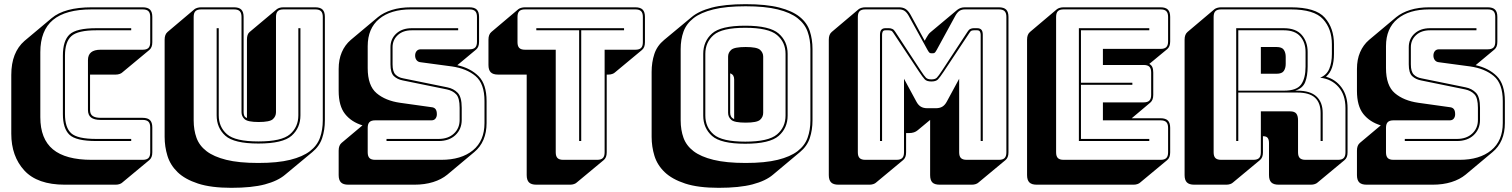

<svg xmlns="http://www.w3.org/2000/svg" viewBox="-20 -765 7238 919"><path d="M534 119H290Q159 119 96.5 51Q34 -17 34 -125V-406Q34 -461 50 -501.5Q66 -542 97 -569L227 -678Q258 -704 306 -717Q354 -730 419 -730H663Q687 -730 698 -719Q709 -708 709 -684V-563Q709 -550 705.5 -541Q702 -532 695 -526L565 -418Q561 -414 552.5 -411Q544 -408 534 -408H411V-239Q411 -218 424 -209.5Q437 -201 462 -201H663Q687 -201 698 -190Q709 -179 709 -155V-36Q709 -23 705.5 -14Q702 -5 695 1L565 109Q561 113 552.5 116Q544 119 534 119ZM663 0Q682 0 690.5 -8.5Q699 -17 699 -36V-155Q699 -174 690.5 -182.5Q682 -191 663 -191H462Q431 -191 416 -202.5Q401 -214 401 -239V-477Q401 -502 416 -514.5Q431 -527 462 -527H663Q682 -527 690.5 -535.5Q699 -544 699 -563V-684Q699 -703 690.5 -711.5Q682 -720 663 -720H419Q294 -720 233.5 -669.5Q173 -619 173 -515V-204Q173 -100 233.5 -50Q294 0 419 0ZM608 -100V-90H441Q344 -90 312.5 -120Q281 -150 281 -219V-499Q281 -570 313 -600Q345 -630 441 -630H608V-620H441Q353 -620 322 -592.5Q291 -565 291 -499V-219Q291 -154 321 -127Q351 -100 441 -100Z M1087 134Q990 134 927.5 113.5Q865 93 830 59Q795 25 781.5 -19Q768 -63 768 -110V-575Q768 -588 771.5 -597Q775 -606 782 -612L911 -721Q916 -725 924.5 -727.5Q933 -730 943 -730H1100Q1124 -730 1135 -719Q1146 -708 1146 -684V-228Q1146 -219 1149 -211.5Q1152 -204 1162 -200V-575Q1162 -588 1165 -597Q1168 -606 1174 -611L1175 -612L1305 -721Q1310 -725 1318 -727.5Q1326 -730 1337 -730H1489Q1513 -730 1524 -719Q1535 -708 1535 -684V-189Q1535 -143 1522 -104Q1509 -65 1475 -37L1345 71Q1310 101 1248 117.5Q1186 134 1087 134ZM1525 -189V-684Q1525 -703 1516.5 -711.5Q1508 -720 1489 -720H1337Q1318 -720 1309.5 -711.5Q1301 -703 1301 -684V-228Q1301 -208 1286 -194.5Q1271 -181 1218 -181Q1166 -181 1151 -194.5Q1136 -208 1136 -228V-684Q1136 -703 1127.5 -711.5Q1119 -720 1100 -720H943Q924 -720 915.5 -711.5Q907 -703 907 -684V-189Q907 -143 920.5 -105.5Q934 -68 968.5 -41.5Q1003 -15 1063 0Q1123 15 1216 15Q1309 15 1369 0Q1429 -15 1463.5 -41.5Q1498 -68 1511.5 -105.5Q1525 -143 1525 -189ZM1017 -630H1027V-213Q1027 -157 1066.5 -122.5Q1106 -88 1217 -88Q1328 -88 1368 -122.5Q1408 -157 1408 -213V-630H1418V-213Q1418 -153 1376 -115.5Q1334 -78 1217 -78Q1100 -78 1058.5 -115.5Q1017 -153 1017 -213Z M1647 119Q1623 119 1612 108Q1601 97 1601 73V-44Q1601 -57 1604.5 -66Q1608 -75 1615 -81L1715 -165Q1662 -181 1631.5 -219.5Q1601 -258 1601 -330V-435Q1601 -480 1616 -515Q1631 -550 1659 -574L1789 -683Q1816 -705 1856 -717.5Q1896 -730 1947 -730H2227Q2251 -730 2262 -719Q2273 -708 2273 -684V-565Q2273 -552 2269.5 -543Q2266 -534 2259 -528L2169 -453Q2232 -439 2270.5 -400.5Q2309 -362 2309 -281V-176Q2309 -131 2294 -96Q2279 -61 2250 -37L2121 71Q2093 94 2053 106.5Q2013 119 1963 119ZM2092 0Q2188 0 2243.5 -45.5Q2299 -91 2299 -176V-281Q2299 -365 2256 -401Q2213 -437 2143 -447L1994 -467Q1981 -468 1974 -477Q1967 -486 1967 -499Q1967 -512 1974 -520.5Q1981 -529 1994 -529H2227Q2246 -529 2254.5 -537.5Q2263 -546 2263 -565V-684Q2263 -703 2254.5 -711.5Q2246 -720 2227 -720H1947Q1850 -720 1795 -674.5Q1740 -629 1740 -544V-439Q1740 -355 1782.5 -319Q1825 -283 1895 -273L2045 -252Q2058 -251 2064.5 -243Q2071 -235 2071 -218Q2071 -206 2064.5 -197.5Q2058 -189 2045 -189H1776Q1757 -189 1748.5 -180.5Q1740 -172 1740 -153V-36Q1740 -17 1748.5 -8.5Q1757 0 1776 0ZM2173 -630V-620H1951Q1909 -620 1884 -597Q1859 -574 1859 -539V-457Q1859 -422 1873 -408Q1887 -394 1910 -390L2121 -347Q2151 -341 2170.5 -321Q2190 -301 2190 -249V-191Q2190 -147 2160 -118.5Q2130 -90 2079 -90H1830V-100H2079Q2125 -100 2152.5 -125.5Q2180 -151 2180 -191V-249Q2180 -296 2163.5 -313.5Q2147 -331 2119 -337L1908 -380Q1882 -385 1865.5 -400.5Q1849 -416 1849 -457V-539Q1849 -579 1877 -604.5Q1905 -630 1951 -630Z M2709 119H2547Q2523 119 2512 108Q2501 97 2501 73V-408H2364Q2340 -408 2329 -419Q2318 -430 2318 -454V-575Q2318 -588 2321.5 -597Q2325 -606 2332 -612L2461 -721Q2466 -725 2474.5 -727.5Q2483 -730 2493 -730H3021Q3045 -730 3056 -719Q3067 -708 3067 -684V-563Q3067 -550 3063.5 -541Q3060 -532 3053 -526L2923 -418Q2919 -414 2910.5 -411Q2902 -408 2892 -408H2884V-36Q2884 -23 2880.5 -14Q2877 -5 2870 1L2740 109Q2736 113 2727.5 116Q2719 119 2709 119ZM2838 0Q2857 0 2865.5 -8.5Q2874 -17 2874 -36V-527H3021Q3040 -527 3048.5 -535.5Q3057 -544 3057 -563V-684Q3057 -703 3048.5 -711.5Q3040 -720 3021 -720H2493Q2474 -720 2465.5 -711.5Q2457 -703 2457 -684V-563Q2457 -544 2465.5 -535.5Q2474 -527 2493 -527H2640V-36Q2640 -17 2648.5 -8.5Q2657 0 2676 0ZM2752 -90V-620H2547V-630H2967V-620H2762V-90Z M3680 71Q3645 101 3582 117.5Q3519 134 3420 134Q3322 134 3259.5 113.5Q3197 93 3161.5 59Q3126 25 3112.5 -19Q3099 -63 3099 -110V-421Q3099 -467 3112 -506.5Q3125 -546 3159 -574L3289 -682Q3324 -712 3386.5 -728.5Q3449 -745 3549 -745Q3647 -745 3709.5 -729Q3772 -713 3807.5 -684.5Q3843 -656 3856 -616.5Q3869 -577 3869 -530V-189Q3869 -143 3856 -104Q3843 -65 3809 -37ZM3859 -189V-530Q3859 -576 3845.5 -613.5Q3832 -651 3797.5 -678Q3763 -705 3702.5 -720Q3642 -735 3549 -735Q3456 -735 3395 -720Q3334 -705 3299.5 -678Q3265 -651 3251.5 -613.5Q3238 -576 3238 -530V-189Q3238 -143 3251.5 -105.5Q3265 -68 3299.5 -41.5Q3334 -15 3395 0Q3456 15 3549 15Q3642 15 3702.5 0Q3763 -15 3797.5 -41.5Q3832 -68 3845.5 -105.5Q3859 -143 3859 -189ZM3750 -212Q3750 -152 3707 -114.5Q3664 -77 3547 -77Q3430 -77 3388 -114.5Q3346 -152 3346 -212V-507Q3346 -567 3388 -604.5Q3430 -642 3547 -642Q3664 -642 3707 -604.5Q3750 -567 3750 -507ZM3356 -212Q3356 -156 3396 -121.5Q3436 -87 3547 -87Q3658 -87 3699 -121.5Q3740 -156 3740 -212V-507Q3740 -563 3699 -597.5Q3658 -632 3547 -632Q3436 -632 3396 -597.5Q3356 -563 3356 -507ZM3465 -225V-494Q3465 -513 3480 -526.5Q3495 -540 3549 -540Q3603 -540 3618 -526.5Q3633 -513 3633 -494V-225Q3633 -205 3618 -191.5Q3603 -178 3549 -178Q3495 -178 3480 -191.5Q3465 -205 3465 -225ZM3475 -225Q3475 -215 3479 -207.5Q3483 -200 3494 -195V-385Q3494 -395 3490 -402.5Q3486 -410 3475 -414Z M4438 -385Q4456 -385 4464 -393Q4472 -401 4489 -427L4611 -613Q4617 -623 4624.5 -626.5Q4632 -630 4640 -630H4657Q4671 -630 4677.5 -622.5Q4684 -615 4684 -599V-90H4674V-599Q4674 -607 4670.5 -613.5Q4667 -620 4657 -620H4642Q4635 -620 4630 -618Q4625 -616 4619 -606L4497 -422Q4479 -395 4469.5 -385Q4460 -375 4438 -375Q4416 -375 4406.5 -385Q4397 -395 4379 -422L4257 -606Q4251 -616 4245.5 -618Q4240 -620 4233 -620H4218Q4208 -620 4205 -613.5Q4202 -607 4202 -599V-90H4192V-599Q4192 -615 4198.5 -622.5Q4205 -630 4218 -630H4235Q4243 -630 4251 -626.5Q4259 -623 4265 -613L4387 -427Q4404 -401 4412 -393Q4420 -385 4438 -385ZM4271 0Q4290 0 4298.5 -8.5Q4307 -17 4307 -36V-388L4366 -279Q4375 -262 4387.5 -254.5Q4400 -247 4419 -247H4459Q4478 -247 4490.5 -254.5Q4503 -262 4512 -279L4571 -388V-36Q4571 -17 4579.5 -8.5Q4588 0 4607 0H4761Q4780 0 4788.5 -8.5Q4797 -17 4797 -36V-684Q4797 -703 4788.5 -711.5Q4780 -720 4761 -720H4599Q4583 -720 4572.5 -713Q4562 -706 4553 -690L4464 -527Q4459 -518 4455.5 -514Q4452 -510 4446 -510H4437Q4431 -510 4427.5 -514Q4424 -518 4419 -527L4329 -690Q4320 -706 4309.5 -713Q4299 -720 4283 -720H4122Q4103 -720 4094.5 -711.5Q4086 -703 4086 -684V-36Q4086 -17 4094.5 -8.5Q4103 0 4122 0ZM4303 1 4173 109Q4169 113 4160.5 116Q4152 119 4142 119H3993Q3969 119 3958 108Q3947 97 3947 73V-575Q3947 -588 3950.5 -597Q3954 -606 3961 -612L4090 -721Q4095 -725 4103.5 -727.5Q4112 -730 4122 -730H4283Q4302 -730 4314.5 -722Q4327 -714 4338 -695L4406 -570L4415 -586Q4419 -593 4423.5 -599.5Q4428 -606 4433 -610L4562 -718Q4570 -724 4578.5 -727Q4587 -730 4599 -730H4761Q4785 -730 4796 -719Q4807 -708 4807 -684V-36Q4807 -23 4803.5 -14Q4800 -5 4793 1L4663 109Q4659 113 4650.5 116Q4642 119 4632 119H4478Q4453 119 4442.5 108Q4432 97 4432 73V-191L4373 -142Q4365 -135 4354.5 -131.5Q4344 -128 4330 -128H4317V-36Q4317 -23 4313.5 -14Q4310 -5 4303 1Z M5406 119H4942Q4918 119 4907 108Q4896 97 4896 73V-575Q4896 -588 4899.5 -597Q4903 -606 4910 -612L5039 -721Q5044 -725 5052.5 -727.5Q5061 -730 5071 -730H5535Q5559 -730 5570 -719Q5581 -708 5581 -684V-567Q5581 -554 5577.5 -545Q5574 -536 5567 -530L5481 -459Q5491 -454 5495.5 -444Q5500 -434 5500 -418V-311Q5500 -298 5496.5 -289Q5493 -280 5486 -274L5397 -199H5535Q5559 -199 5570 -188Q5581 -177 5581 -153V-36Q5581 -23 5577.5 -14Q5574 -5 5567 1L5437 109Q5433 113 5424.5 116Q5416 119 5406 119ZM5535 0Q5554 0 5562.5 -8.5Q5571 -17 5571 -36V-153Q5571 -172 5562.5 -180.5Q5554 -189 5535 -189H5259V-275H5454Q5473 -275 5481.5 -283.5Q5490 -292 5490 -311V-418Q5490 -437 5481.5 -445.5Q5473 -454 5454 -454H5259V-531H5535Q5554 -531 5562.5 -539.5Q5571 -548 5571 -567V-684Q5571 -703 5562.5 -711.5Q5554 -720 5535 -720H5071Q5052 -720 5043.5 -711.5Q5035 -703 5035 -684V-36Q5035 -17 5043.5 -8.5Q5052 0 5071 0ZM5481 -100V-90H5144V-630H5481V-620H5154V-369H5400V-359H5154V-100Z M6125 -620H5907V-331H6125Q6187 -331 6208 -361Q6229 -391 6229 -446V-516Q6229 -562 6203.5 -591Q6178 -620 6125 -620ZM6015 -540H6090Q6116 -540 6125 -526.5Q6134 -513 6134 -493V-459Q6134 -439 6125 -425.5Q6116 -412 6090 -412H6015ZM5907 -90H5897V-630H6125Q6183 -630 6211 -597.5Q6239 -565 6239 -516V-447Q6239 -401 6227 -371.5Q6215 -342 6179 -331H6190Q6251 -331 6281 -303.5Q6311 -276 6311 -224V-90H6301V-224Q6301 -273 6274 -297.5Q6247 -322 6190 -322H5907ZM5979 0Q5998 0 6006.5 -8.5Q6015 -17 6015 -36V-232H6155Q6176 -232 6184.5 -221.5Q6193 -211 6193 -189V-36Q6193 -17 6201.5 -8.5Q6210 0 6229 0H6384Q6403 0 6411.5 -8.5Q6420 -17 6420 -36V-248Q6420 -311 6386.5 -349Q6353 -387 6299 -393Q6330 -406 6342.5 -435.5Q6355 -465 6355 -507V-553Q6355 -627 6312.5 -673.5Q6270 -720 6158 -720H5825Q5806 -720 5797.5 -711.5Q5789 -703 5789 -684V-36Q5789 -17 5797.5 -8.5Q5806 0 5825 0ZM6011 1 5881 109Q5877 113 5868.5 116Q5860 119 5850 119H5696Q5672 119 5661 108Q5650 97 5650 73V-575Q5650 -588 5653.5 -597Q5657 -606 5664 -612L5793 -721Q5798 -725 5806.5 -727.5Q5815 -730 5825 -730H6158Q6277 -730 6321 -680.5Q6365 -631 6365 -553V-507Q6365 -470 6356 -442.5Q6347 -415 6327 -398H6326Q6373 -385 6401.5 -346Q6430 -307 6430 -248V-36Q6430 -23 6426.5 -14Q6423 -5 6416 1L6286 109Q6282 113 6273.5 116Q6265 119 6255 119H6100Q6076 119 6065 108Q6054 97 6054 73V-80Q6054 -96 6048 -104.5Q6042 -113 6026 -113H6025V-36Q6025 -23 6021.5 -14Q6018 -5 6011 1Z M6521 119Q6497 119 6486 108Q6475 97 6475 73V-44Q6475 -57 6478.5 -66Q6482 -75 6489 -81L6589 -165Q6536 -181 6505.5 -219.5Q6475 -258 6475 -330V-435Q6475 -480 6490 -515Q6505 -550 6533 -574L6663 -683Q6690 -705 6730 -717.5Q6770 -730 6821 -730H7101Q7125 -730 7136 -719Q7147 -708 7147 -684V-565Q7147 -552 7143.5 -543Q7140 -534 7133 -528L7043 -453Q7106 -439 7144.5 -400.5Q7183 -362 7183 -281V-176Q7183 -131 7168 -96Q7153 -61 7124 -37L6995 71Q6967 94 6927 106.5Q6887 119 6837 119ZM6966 0Q7062 0 7117.5 -45.5Q7173 -91 7173 -176V-281Q7173 -365 7130 -401Q7087 -437 7017 -447L6868 -467Q6855 -468 6848 -477Q6841 -486 6841 -499Q6841 -512 6848 -520.5Q6855 -529 6868 -529H7101Q7120 -529 7128.5 -537.5Q7137 -546 7137 -565V-684Q7137 -703 7128.5 -711.5Q7120 -720 7101 -720H6821Q6724 -720 6669 -674.5Q6614 -629 6614 -544V-439Q6614 -355 6656.5 -319Q6699 -283 6769 -273L6919 -252Q6932 -251 6938.5 -243Q6945 -235 6945 -218Q6945 -206 6938.5 -197.5Q6932 -189 6919 -189H6650Q6631 -189 6622.5 -180.5Q6614 -172 6614 -153V-36Q6614 -17 6622.5 -8.5Q6631 0 6650 0ZM7047 -630V-620H6825Q6783 -620 6758 -597Q6733 -574 6733 -539V-457Q6733 -422 6747 -408Q6761 -394 6784 -390L6995 -347Q7025 -341 7044.5 -321Q7064 -301 7064 -249V-191Q7064 -147 7034 -118.5Q7004 -90 6953 -90H6704V-100H6953Q6999 -100 7026.5 -125.5Q7054 -151 7054 -191V-249Q7054 -296 7037.5 -313.5Q7021 -331 6993 -337L6782 -380Q6756 -385 6739.5 -400.5Q6723 -416 6723 -457V-539Q6723 -579 6751 -604.5Q6779 -630 6825 -630Z"/></svg>

Font: Bungee Shade
Style: Regular
Weight: 400
Designer: David Jonathan Ross
Foundry: David Jonathan Ross
Version: Version 1.000;PS 1.0;hotconv 1.0.72;makeotf.lib2.5.5900